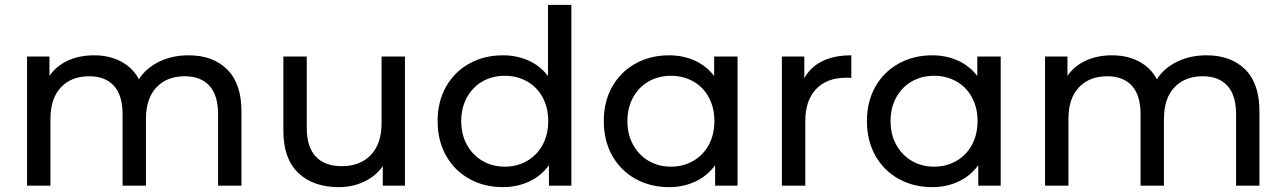

<svg xmlns="http://www.w3.org/2000/svg" viewBox="-20 -762 5275 788"><path d="M912.5 -477C873.5 -515.7 820.7 -535 754 -535C709.3 -535 669.2 -526.3 633.5 -509C597.8 -491.7 570 -467.7 550 -437C532.7 -469 508 -493.3 476 -510C444 -526.7 407.3 -535 366 -535C326 -535 290.3 -527.8 259 -513.5C227.7 -499.2 202.3 -478.3 183 -451V-530H91V0H187V-273C187 -329.7 201.3 -373.2 230 -403.5C258.7 -433.8 297.3 -449 346 -449C390 -449 423.8 -436 447.5 -410C471.2 -384 483 -345.3 483 -294V0H579V-273C579 -329.7 593.3 -373.2 622 -403.5C650.7 -433.8 689.3 -449 738 -449C782 -449 815.8 -436 839.5 -410C863.2 -384 875 -345.3 875 -294V0H971V-305C971 -381 951.5 -438.3 912.5 -477Z M1642 -530H1546V-256C1546 -200 1531.3 -156.7 1502 -126C1472.7 -95.3 1432.7 -80 1382 -80C1336 -80 1300.7 -93.2 1276 -119.5C1251.3 -145.8 1239 -184.7 1239 -236V-530H1143V-225C1143 -149 1163.3 -91.5 1204 -52.5C1244.7 -13.5 1300.3 6 1371 6C1408.3 6 1442.8 -1.5 1474.5 -16.5C1506.2 -31.5 1531.7 -52.7 1551 -80V0H1642Z M2325 -742H2229V-450C2207.7 -478 2181 -499.2 2149 -513.5C2117 -527.8 2082 -535 2044 -535C1992.7 -535 1946.7 -523.7 1906 -501C1865.3 -478.3 1833.5 -446.7 1810.5 -406C1787.5 -365.3 1776 -318.3 1776 -265C1776 -211.7 1787.5 -164.5 1810.5 -123.5C1833.5 -82.5 1865.3 -50.7 1906 -28C1946.7 -5.3 1992.7 6 2044 6C2083.3 6 2119.3 -1.7 2152 -17C2184.7 -32.3 2211.7 -54.7 2233 -84V0H2325ZM2143 -101.5C2115.7 -85.8 2085.3 -78 2052 -78C2018 -78 1987.5 -85.8 1960.5 -101.5C1933.5 -117.2 1912.2 -139.2 1896.5 -167.5C1880.8 -195.8 1873 -228.3 1873 -265C1873 -301.7 1880.8 -334.2 1896.5 -362.5C1912.2 -390.8 1933.5 -412.7 1960.5 -428C1987.5 -443.3 2018 -451 2052 -451C2085.3 -451 2115.7 -443.3 2143 -428C2170.3 -412.7 2191.7 -390.8 2207 -362.5C2222.3 -334.2 2230 -301.7 2230 -265C2230 -228.3 2222.3 -195.8 2207 -167.5C2191.7 -139.2 2170.3 -117.2 2143 -101.5Z M3007 -530H2911V-450C2889.7 -478 2863 -499.2 2831 -513.5C2799 -527.8 2764 -535 2726 -535C2674.7 -535 2628.7 -523.7 2588 -501C2547.3 -478.3 2515.5 -446.7 2492.5 -406C2469.5 -365.3 2458 -318.3 2458 -265C2458 -211.7 2469.5 -164.5 2492.5 -123.5C2515.5 -82.5 2547.3 -50.7 2588 -28C2628.7 -5.3 2674.7 6 2726 6C2765.3 6 2801.3 -1.7 2834 -17C2866.7 -32.3 2893.7 -54.7 2915 -84V0H3007ZM2825 -101.5C2797.7 -85.8 2767.3 -78 2734 -78C2700 -78 2669.5 -85.8 2642.5 -101.5C2615.5 -117.2 2594.2 -139.2 2578.5 -167.5C2562.8 -195.8 2555 -228.3 2555 -265C2555 -301.7 2562.8 -334.2 2578.5 -362.5C2594.2 -390.8 2615.5 -412.7 2642.5 -428C2669.5 -443.3 2700 -451 2734 -451C2767.3 -451 2797.7 -443.3 2825 -428C2852.3 -412.7 2873.7 -390.8 2889 -362.5C2904.3 -334.2 2912 -301.7 2912 -265C2912 -228.3 2904.3 -195.8 2889 -167.5C2873.7 -139.2 2852.3 -117.2 2825 -101.5Z M3355 -511C3322.3 -495 3297.7 -471.7 3281 -441V-530H3189V0H3285V-264C3285 -321.3 3299.8 -365.5 3329.5 -396.5C3359.2 -427.5 3400 -443 3452 -443C3461.3 -443 3468.7 -442.7 3474 -442V-535C3427.3 -535 3387.7 -527 3355 -511Z M4087 -530H3991V-450C3969.7 -478 3943 -499.2 3911 -513.5C3879 -527.8 3844 -535 3806 -535C3754.7 -535 3708.7 -523.7 3668 -501C3627.3 -478.3 3595.5 -446.7 3572.5 -406C3549.5 -365.3 3538 -318.3 3538 -265C3538 -211.7 3549.5 -164.5 3572.5 -123.5C3595.5 -82.5 3627.3 -50.7 3668 -28C3708.7 -5.3 3754.7 6 3806 6C3845.3 6 3881.3 -1.7 3914 -17C3946.7 -32.3 3973.7 -54.7 3995 -84V0H4087ZM3905 -101.5C3877.7 -85.8 3847.3 -78 3814 -78C3780 -78 3749.5 -85.8 3722.5 -101.5C3695.5 -117.2 3674.2 -139.2 3658.5 -167.5C3642.8 -195.8 3635 -228.3 3635 -265C3635 -301.7 3642.8 -334.2 3658.5 -362.5C3674.2 -390.8 3695.5 -412.7 3722.5 -428C3749.5 -443.3 3780 -451 3814 -451C3847.3 -451 3877.7 -443.3 3905 -428C3932.3 -412.7 3953.7 -390.8 3969 -362.5C3984.3 -334.2 3992 -301.7 3992 -265C3992 -228.3 3984.3 -195.8 3969 -167.5C3953.7 -139.2 3932.3 -117.2 3905 -101.5Z M5090.5 -477C5051.5 -515.7 4998.7 -535 4932 -535C4887.3 -535 4847.2 -526.3 4811.5 -509C4775.8 -491.7 4748 -467.7 4728 -437C4710.7 -469 4686 -493.3 4654 -510C4622 -526.7 4585.3 -535 4544 -535C4504 -535 4468.3 -527.8 4437 -513.5C4405.7 -499.2 4380.3 -478.3 4361 -451V-530H4269V0H4365V-273C4365 -329.7 4379.3 -373.2 4408 -403.5C4436.7 -433.8 4475.3 -449 4524 -449C4568 -449 4601.8 -436 4625.5 -410C4649.2 -384 4661 -345.3 4661 -294V0H4757V-273C4757 -329.7 4771.3 -373.2 4800 -403.5C4828.7 -433.8 4867.3 -449 4916 -449C4960 -449 4993.8 -436 5017.5 -410C5041.2 -384 5053 -345.3 5053 -294V0H5149V-305C5149 -381 5129.5 -438.3 5090.5 -477Z"/></svg>

Font: ICO Headline
Style: Regular
Weight: 500
Designer: Julieta Ulanovsky
Foundry: Julieta Ulanovsky
Version: Version 7.200